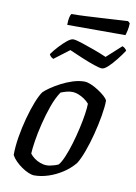

<svg xmlns="http://www.w3.org/2000/svg" viewBox="-92 -890 671 949"><g transform="rotate(10 244.0 -415.5)"><path d="M147.6 0Q135 0 118.5 -7Q102 -14 84.5 -25.9Q67.1 -37.8 52.8 -52.2Q38.5 -66.6 30.4 -81.7Q30.4 -124.1 38.5 -173.2Q46.7 -222.4 59.6 -269.9Q72.5 -317.4 87.3 -355Q102.1 -392.6 115.5 -411.2Q126.2 -422.2 147.8 -437.1Q169.5 -452 197.1 -466.5Q224.7 -480.9 254.8 -490.5Q285 -500 312.4 -500Q326.1 -500 345.1 -492.1Q364.1 -484.2 383.1 -471.8Q402.1 -459.5 416.1 -447Q430.1 -434.5 433.1 -425.2Q433.1 -394.1 425.2 -348.5Q417.4 -303 404.9 -254.2Q392.4 -205.5 377 -163.5Q361.7 -121.6 346.5 -97.7Q321.5 -67.2 288 -45.5Q254.6 -23.8 218.2 -11.9Q181.7 0 147.6 0ZM199.3 -59.8Q207.3 -59.8 217.4 -61.7Q227.5 -63.5 238.4 -67Q249.2 -70.4 258 -74.6Q270.7 -89.8 283.6 -120.6Q296.6 -151.5 308.1 -190.1Q319.6 -228.7 328.6 -268.6Q337.6 -308.5 342.6 -341.8Q347.6 -375.1 347.6 -395Q337.7 -406.8 323.5 -416.5Q309.4 -426.3 293.2 -432.6Q277 -439 260.1 -439Q247.1 -439 233.5 -435.4Q220 -431.8 204.6 -425.7Q183.5 -394.4 167.5 -349.5Q151.5 -304.5 139.8 -256.6Q128 -208.7 121.7 -167.9Q115.4 -127.1 114.6 -103.8Q123 -92.4 136.3 -82.4Q149.5 -72.4 166.3 -66.1Q183.1 -59.8 199.3 -59.8ZM385 -578.9Q373.5 -578.9 344.3 -588.8Q315.1 -598.7 280.1 -613.5Q245.1 -628.2 216.3 -641L140.4 -583.5Q136.4 -585.5 129.9 -590.2Q123.5 -594.9 120 -603.8Q135.2 -625.1 154.5 -645.9Q173.7 -666.7 191.9 -681.3Q210 -695.8 221.4 -695.8Q233.7 -695.8 262.9 -686.4Q292.1 -677 328.1 -663.9Q364 -650.8 393.4 -638L466.6 -704.6Q474.6 -701.8 480.5 -696Q486.5 -690.3 488.2 -685.7Q473 -662.4 453.2 -637.6Q433.5 -612.8 415.3 -595.8Q397.1 -578.9 385 -578.9ZM179.3 -761.1Q179.3 -784.5 182.8 -799Q186.3 -813.5 190.3 -817.5Q220.1 -817.5 260.6 -819.5Q301.2 -821.5 343.2 -824Q385.2 -826.5 419.8 -828.5Q454.3 -830.5 472.3 -831.5L482.3 -822.5Q482.1 -804.1 478.2 -786.4Q474.3 -768.6 471.3 -761.1Z"/></g></svg>

Font: Texturina Medium
Style: Italic
Weight: 500
Italic angle: -11°
Designer: Guillermo Torres Carreño
Foundry: Omnibus-Type
Version: Version 1.002